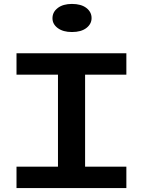

<svg xmlns="http://www.w3.org/2000/svg" viewBox="-20 -957 727 977"><path d="M275 -64V-620H413V-64ZM64 0V-109H623V0ZM64 -577V-686H623V-577ZM346 -794Q301 -794 274 -814Q247 -834 247 -864Q247 -896 274 -916.5Q301 -937 346 -937Q393 -937 419.5 -916.5Q446 -896 446 -865Q446 -835 419.5 -814.5Q393 -794 346 -794Z"/></svg>

Font: BioRhyme Expanded SemiBold
Style: Regular
Weight: 600
Width: 7
Designer: Aoife Mooney
Foundry: Aoife Mooney Type
Version: Version 1.600;gftools[0.9.33]